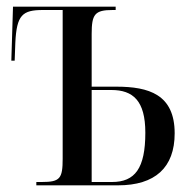

<svg xmlns="http://www.w3.org/2000/svg" viewBox="-20 -556 575 576"><path d="M89 0H334C445 0 504 -53 504 -156C504 -273 426 -296 329 -296H255V-454C255 -513 264 -526 318 -526H327V-536H19L14 -374H24L26 -428C30 -511 47 -526 109 -526H168V-80C168 -20 160 -10 105 -10H89ZM316 -10H255V-286H314C379 -286 416 -254 416 -158C416 -51 385 -10 316 -10Z"/></svg>

Font: Noto Serif Display ExtraCondensed
Style: Regular
Weight: 400
Width: 2
Designer: Monotype Design Team
Foundry: Monotype Imaging Inc.
Version: Version 2.009